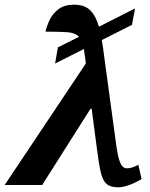

<svg xmlns="http://www.w3.org/2000/svg" viewBox="-46 -789 640 819"><path d="M-26 0 320 -518 318 -537Q316 -549 314.5 -560Q313 -571 312 -580L189 -518L201 -587L291 -632Q275 -649 242.5 -651.5Q210 -654 148 -654Q153 -677 165.5 -703.5Q178 -730 203 -749.5Q228 -769 270 -769Q315 -769 339 -745Q363 -721 376 -675L530 -753L517 -683L388 -618Q391 -603 393.5 -586Q396 -569 398 -551L451 -162Q459 -109 469 -90Q479 -71 495 -71Q506 -71 517.5 -74.5Q529 -78 544 -86L558 -25Q497 10 458 10Q426 10 409.5 -3.5Q393 -17 384.5 -51.5Q376 -86 368 -150L345 -325H340L134 0Z"/></svg>

Font: Noto Serif
Style: Bold Italic
Weight: 700
Italic angle: -12°
Designer: Monotype Design Team
Foundry: Monotype Imaging Inc.
Version: Version 2.013